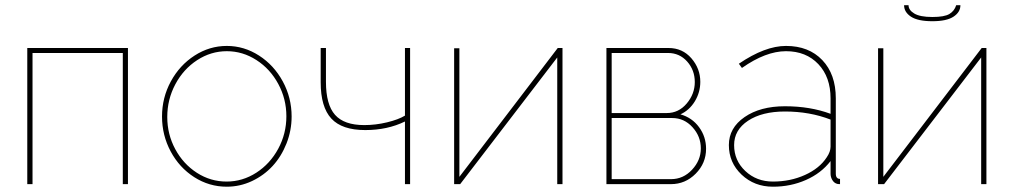

<svg xmlns="http://www.w3.org/2000/svg" viewBox="-20 -702 3864 732"><path d="M84 0V-519H467.8V0H448.2V-500H104V0Z M597.7 -257.8Q597.7 -329.6 631.3 -391.6Q665 -453.6 721.9 -490.2Q778.8 -526.9 844.7 -526.9Q910.6 -526.9 967.5 -490.2Q1024.4 -453.6 1058.1 -391.6Q1091.8 -329.6 1091.8 -257.8Q1091.8 -204.6 1072.3 -155Q1052.7 -105.5 1019.5 -69.3Q986.3 -33.2 940.7 -11.7Q895 9.8 844.7 9.8Q777.3 9.8 720.5 -26.6Q663.6 -63 630.6 -124.8Q597.7 -186.5 597.7 -257.8ZM1071.8 -258.8Q1071.8 -324.7 1041 -381.8Q1010.3 -439 957.8 -472.9Q905.3 -506.8 844.7 -506.8Q784.2 -506.8 731.7 -472.7Q679.2 -438.5 648.4 -380.6Q617.7 -322.8 617.7 -255.9Q617.7 -189.9 648.2 -133.3Q678.7 -76.7 730.7 -43.2Q782.7 -9.8 843.8 -9.8Q904.8 -9.8 957.3 -43.7Q1009.8 -77.6 1040.8 -135Q1071.8 -192.4 1071.8 -258.8Z M1523.9 0V-238.8Q1457 -206.1 1372.6 -206.1Q1283.7 -206.1 1243.2 -250Q1202.6 -293.9 1202.6 -388.2V-519H1222.7V-390.1Q1222.7 -303.2 1257.3 -264.2Q1292 -225.1 1368.7 -225.1Q1412.1 -225.1 1455.6 -235.6Q1499 -246.1 1523.9 -261.2V-519H1543.5V0Z M1711.4 0V-518.1H1731.4V-27.8L2106.4 -519H2124.5V0H2104.5V-482.9L1734.4 0Z M2292 0V-519H2528.8Q2582 -519 2616 -479.7Q2649.9 -440.4 2649.9 -390.1Q2649.9 -350.1 2629.2 -315.9Q2608.4 -281.7 2574.2 -266.1Q2618.7 -253.4 2645.3 -217Q2671.9 -180.7 2671.9 -134.8Q2671.9 -79.6 2632.3 -39.8Q2592.8 0 2538.1 0ZM2312 -271H2522Q2567.4 -271 2598.1 -307.4Q2628.9 -343.8 2628.9 -389.2Q2628.9 -434.6 2599.9 -467.3Q2570.8 -500 2526.9 -500H2312ZM2312 -19H2538.1Q2585 -19 2618.4 -54.9Q2651.9 -90.8 2651.9 -136.2Q2651.9 -182.1 2620.1 -217Q2588.4 -252 2543 -252H2312Z M2758.8 -148.9Q2758.8 -214.4 2818.6 -255.6Q2878.4 -296.9 2972.7 -296.9Q3068.8 -296.9 3146.5 -268.1V-327.1Q3146.5 -408.2 3099.9 -457.5Q3053.2 -506.8 2976.6 -506.8Q2899.4 -506.8 2808.6 -442.9L2796.9 -459Q2896.5 -526.9 2976.6 -526.9Q3063.5 -526.9 3115 -472.9Q3166.5 -418.9 3166.5 -327.1V-40Q3166.5 -20 3182.6 -20V0Q3171.9 0 3168.9 -2Q3159.2 -5.4 3152.8 -16.4Q3146.5 -27.3 3146.5 -40V-87.9Q3110.8 -41.5 3052.7 -15.9Q2994.6 9.8 2926.8 9.8Q2856 9.8 2807.4 -36.1Q2758.8 -82 2758.8 -148.9ZM3131.8 -102.1Q3146.5 -123.5 3146.5 -143.1V-246.1Q3066.9 -276.9 2972.7 -276.9Q2885.3 -276.9 2832 -241.7Q2778.8 -206.5 2778.8 -148.9Q2778.8 -90.3 2821.5 -50Q2864.3 -9.8 2926.8 -9.8Q2993.2 -9.8 3048.8 -34.9Q3104.5 -60.1 3131.8 -102.1Z M3534.7 -621.1Q3479.5 -621.1 3453.1 -638.4Q3426.8 -655.8 3426.8 -682.1H3443.8Q3443.8 -663.6 3465.8 -650.4Q3487.8 -637.2 3534.7 -637.2Q3580.6 -637.2 3599.6 -648.7Q3618.7 -660.2 3625.5 -682.1H3641.6Q3641.6 -655.8 3615.2 -638.4Q3588.9 -621.1 3534.7 -621.1ZM3327.6 0V-518.1H3347.7V-27.8L3722.7 -519H3740.7V0H3720.7V-482.9L3350.6 0Z"/></svg>

Font: Rawline Thin
Style: Regular
Weight: 250
Designer: Matt McInerney, Pablo Impallari, Rodrigo Fuenzalida
Foundry: Matt McInerney, Pablo Impallari, Rodrigo Fuenzalida
Version: Version 4.020;PS 004.020;hotconv 1.0.88;makeotf.lib2.5.64775